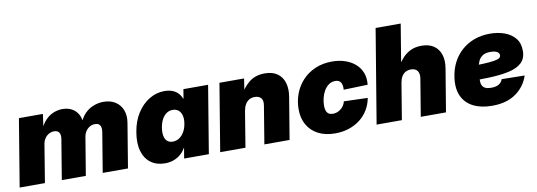

<svg xmlns="http://www.w3.org/2000/svg" viewBox="-57 -1091 4094 1465"><g transform="rotate(-10 1990.0 -358.5)"><path d="M0.5 0 86.9 -522.5H272.5L254.9 -392.6L245.1 -398.9Q265.6 -447.8 294.4 -477.3Q323.2 -506.8 357.2 -520Q391.1 -533.2 425.8 -533.2Q466.8 -533.2 498.3 -516.1Q529.8 -499 547.6 -465.8Q565.4 -432.6 564.9 -382.3L550.8 -395Q568.8 -444.8 599.1 -474.9Q629.4 -504.9 667 -519Q704.6 -533.2 742.7 -533.2Q797.4 -533.2 835 -508.8Q872.6 -484.4 889.2 -441.9Q905.8 -399.4 896.5 -343.8L839.8 0H644L694.8 -307.1Q698.7 -330.6 694.6 -346.2Q690.4 -361.8 679.2 -369.4Q668 -377 649.9 -377Q627.9 -377 609.4 -366.2Q590.8 -355.5 578.4 -336.7Q565.9 -317.9 562 -294.4L513.2 0H327.1L377.9 -307.1Q383.8 -342.3 372.1 -359.6Q360.4 -377 333.5 -377Q311 -377 292.2 -366.2Q273.4 -355.5 261 -336.7Q248.5 -317.9 244.6 -294.4L196.3 0Z M1126.5 10.7Q1061 10.7 1016.4 -22.2Q971.7 -55.2 954.1 -116.2Q936.5 -177.2 950.7 -261.7Q964.4 -345.2 1003.4 -406Q1042.5 -466.8 1097.4 -500Q1152.3 -533.2 1214.4 -533.2Q1249.5 -533.2 1275.6 -523.4Q1301.8 -513.7 1319.6 -495.4Q1337.4 -477.1 1347.2 -451.2H1349.6L1361.3 -522.5H1552.7L1466.3 0H1274.9L1288.1 -79.1H1285.6Q1270 -50.8 1245.8 -30.8Q1221.7 -10.7 1191.7 0Q1161.6 10.7 1126.5 10.7ZM1212.9 -142.1Q1239.7 -142.1 1262.5 -156.7Q1285.2 -171.4 1301 -198.2Q1316.9 -225.1 1322.8 -261.7Q1329.1 -298.3 1322 -325Q1314.9 -351.6 1297.1 -366.2Q1279.3 -380.9 1252.4 -380.9Q1225.6 -380.9 1204.6 -366.2Q1183.6 -351.6 1169.2 -325Q1154.8 -298.3 1148.9 -261.7Q1143.1 -225.1 1148.2 -198.2Q1153.3 -171.4 1169.9 -156.7Q1186.5 -142.1 1212.9 -142.1Z M1794.9 -274.4 1750 0H1554.2L1640.6 -522.5H1831.5L1809.6 -380.9L1787.6 -386.7Q1820.8 -453.1 1869.9 -493.2Q1918.9 -533.2 1992.7 -533.2Q2052.7 -533.2 2090.3 -506.3Q2127.9 -479.5 2141.8 -432.4Q2155.8 -385.3 2145.5 -323.7L2091.8 0H1896.5L1944.8 -293.5Q1951.2 -332.5 1934.6 -350.8Q1918 -369.1 1886.2 -369.1Q1860.8 -369.1 1842 -357.7Q1823.2 -346.2 1811.5 -325Q1799.8 -303.7 1794.9 -274.4Z M2444.8 11.2Q2368.7 11.2 2314 -17.1Q2259.3 -45.4 2229.7 -96.9Q2200.2 -148.4 2200.2 -217.3Q2200.2 -280.3 2221.4 -337.2Q2242.7 -394 2283.4 -438.2Q2324.2 -482.4 2382.8 -507.8Q2441.4 -533.2 2514.6 -533.2Q2569.3 -533.2 2615.2 -517.6Q2661.1 -502 2693.8 -472.9Q2726.6 -443.8 2741.9 -403.1Q2757.3 -362.3 2751.5 -311.5L2564.9 -305.7Q2566.4 -321.3 2564.5 -335.4Q2562.5 -349.6 2556.6 -360.1Q2550.8 -370.6 2540.3 -376.7Q2529.8 -382.8 2513.7 -382.8Q2483.9 -382.8 2461.7 -366.7Q2439.5 -350.6 2424.8 -325Q2410.2 -299.3 2403.1 -269.3Q2396 -239.3 2396 -211.4Q2396 -187.5 2402.1 -171.4Q2408.2 -155.3 2421.1 -147.2Q2434.1 -139.2 2453.1 -139.2Q2470.2 -139.2 2485.8 -145Q2501.5 -150.9 2514.9 -161.6Q2528.3 -172.4 2537.6 -186.8Q2546.9 -201.2 2550.8 -218.3L2734.9 -212.4Q2725.6 -161.6 2700.4 -120.4Q2675.3 -79.1 2637 -49.8Q2598.6 -20.5 2550 -4.6Q2501.5 11.2 2444.8 11.2Z M3008.3 -280.8 2961.9 0H2766.1L2886.7 -727.5H3081.1L3023.9 -380.9H3000Q3022.9 -424.8 3051 -459.2Q3079.1 -493.7 3117.2 -513.4Q3155.3 -533.2 3207 -533.2Q3264.6 -533.2 3301.8 -508.1Q3338.9 -482.9 3353.8 -437.3Q3368.7 -391.6 3358.4 -330.1L3303.7 0H3108.4L3155.8 -287.1Q3162.1 -326.2 3146.7 -347.7Q3131.3 -369.1 3096.2 -369.1Q3073.2 -369.1 3055.2 -359.4Q3037.1 -349.6 3025.1 -329.8Q3013.2 -310.1 3008.3 -280.8Z M3661.1 11.7Q3575.7 11.7 3516.1 -18.1Q3456.5 -47.9 3429.2 -105.7Q3401.9 -163.6 3413.1 -248Q3421.4 -312 3448 -364.3Q3474.6 -416.5 3517.1 -454.3Q3559.6 -492.2 3615.2 -512.7Q3670.9 -533.2 3737.3 -533.2Q3799.3 -533.2 3850.6 -514.4Q3901.9 -495.6 3932.4 -458Q3962.9 -420.4 3962.9 -362.3Q3962.9 -302.7 3928 -269.5Q3893.1 -236.3 3827.9 -221.9Q3762.7 -207.5 3671.6 -204.3Q3580.6 -201.2 3467.8 -201.2L3485.8 -313Q3582.5 -313 3641.8 -315.7Q3701.2 -318.4 3732.4 -323.5Q3763.7 -328.6 3774.7 -337.2Q3785.6 -345.7 3785.6 -357.4Q3785.6 -375.5 3767.8 -385.5Q3750 -395.5 3716.8 -395.5Q3677.7 -395.5 3656 -380.9Q3634.3 -366.2 3623.8 -343Q3613.3 -319.8 3609.6 -293Q3606 -266.1 3602.5 -241.7Q3598.6 -206.5 3601.1 -180.2Q3603.5 -153.8 3620.8 -139.4Q3638.2 -125 3677.2 -125Q3715.8 -125 3737.3 -138.9Q3758.8 -152.8 3766.1 -175.8L3943.8 -172.9Q3916.5 -89.8 3845 -39.1Q3773.4 11.7 3661.1 11.7Z"/></g></svg>

Font: Inter 28pt Black
Style: Italic
Weight: 900
Italic angle: -9.3988°
Designer: Rasmus Andersson
Foundry: rsms
Version: Version 4.001;git-66647c0bb